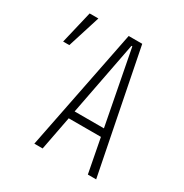

<svg xmlns="http://www.w3.org/2000/svg" viewBox="-161 -820 909 948"><g transform="rotate(30 293.0 -346.5)"><path d="M164.6 0 302.2 -693.4H379.4L517.1 0H469.7L432.6 -193.4H249L211.9 0ZM257.3 -237.3H424.3L343.3 -658.2H338.4ZM35.6 -507.8 79.6 -693.4H129.4L70.8 -507.8Z"/></g></svg>

Font: Cascadia Code ExtraLight
Style: Regular
Weight: 200
Monospace: yes
Designer: Aaron Bell
Foundry: Saja Typeworks
Version: Version 2407.024; ttfautohint (v1.8.4)